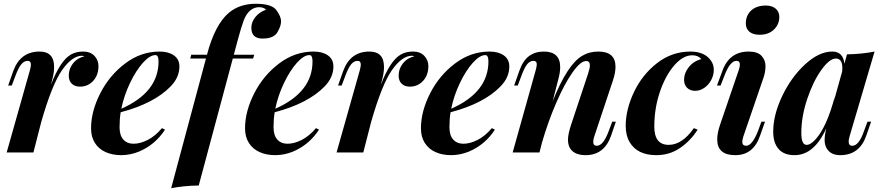

<svg xmlns="http://www.w3.org/2000/svg" viewBox="-20 -802 4646 1010"><path d="M418 -530.8Q455.1 -530.8 476.6 -508.3Q498 -485.8 498 -454.1Q498 -422.4 485.6 -398.4Q473.1 -374.5 451.2 -360.4Q429.2 -346.2 401.4 -346.2Q373.5 -346.2 357.7 -361.6Q341.8 -377 341.8 -403.1Q341.8 -429.2 352.5 -450.2Q375.5 -494.6 424.8 -505.9Q413.1 -508.8 412.1 -508.8Q359.4 -508.8 306.4 -433.1Q253.4 -357.4 197.3 -161.6L155.8 0H15.1L137.2 -432.1Q142.6 -452.1 142.6 -462.4Q142.6 -481.9 125 -481.9Q107.4 -481.9 92.3 -464.1Q77.1 -446.3 61 -402.8L42 -352.1H22.9L49.8 -428.2Q86.9 -530.8 188 -530.8Q264.6 -530.8 264.6 -450.2Q264.6 -422.4 256.8 -391.1L248 -356.4Q296.9 -482.4 352.1 -514.6Q380.9 -531.2 418 -530.8Z M618.2 -230Q814 -316.4 814 -479Q814 -512.2 797.9 -512.2Q768.1 -512.2 731.4 -471.2Q694.8 -430.2 663.6 -364.7Q632.3 -299.3 618.2 -230ZM619.1 14.2Q571.3 14.2 535.4 -2Q499.5 -18.1 479.2 -50Q459 -82 459 -127Q459 -215.8 507.1 -310.5Q555.2 -405.3 638.2 -468Q721.2 -530.8 819.8 -530.8Q866.2 -530.8 895 -510.5Q923.8 -490.2 923.8 -452.1Q923.8 -395 877.4 -347.2Q790.5 -257.8 614.7 -211.4Q608.9 -175.3 608.9 -132.8Q608.9 -90.3 628.7 -68.1Q648.4 -45.9 682.9 -45.9Q717.3 -45.9 756.6 -65.7Q795.9 -85.4 832 -127.9L848.1 -120.1Q796.9 -41 711.9 -4.9Q667 13.7 619.1 14.2Z M1302.2 -656.2Q1302.2 -685.5 1323 -711.9Q1343.8 -738.3 1379.4 -751Q1367.2 -764.2 1341.8 -764.2Q1315.9 -763.7 1295.4 -746.1Q1274.9 -728.5 1262 -694.1Q1249 -659.7 1231.4 -594.2L1210 -514.2H1317.4L1311.5 -494.1H1204.6L1025.4 173.8Q944.3 175.3 880.4 188L1063.5 -494.1H980.5L986.3 -514.2H1068.8Q1110.8 -673.8 1185.1 -735.8Q1241.7 -782.2 1325.7 -782.2Q1409.7 -782.2 1434.1 -748.5Q1458.5 -714.8 1458.5 -689.9Q1458.5 -665 1439.2 -632.1Q1419.9 -599.1 1360.8 -599.1Q1302.2 -599.1 1302.2 -656.2Z M1428.2 -230Q1624 -316.4 1624 -479Q1624 -512.2 1607.9 -512.2Q1578.1 -512.2 1541.5 -471.2Q1504.9 -430.2 1473.6 -364.7Q1442.4 -299.3 1428.2 -230ZM1429.2 14.2Q1381.3 14.2 1345.5 -2Q1309.6 -18.1 1289.3 -50Q1269 -82 1269 -127Q1269 -215.8 1317.1 -310.5Q1365.2 -405.3 1448.2 -468Q1531.2 -530.8 1629.9 -530.8Q1676.3 -530.8 1705.1 -510.5Q1733.9 -490.2 1733.9 -452.1Q1733.9 -395 1687.5 -347.2Q1600.6 -257.8 1424.8 -211.4Q1418.9 -175.3 1418.9 -132.8Q1418.9 -90.3 1438.7 -68.1Q1458.5 -45.9 1492.9 -45.9Q1527.3 -45.9 1566.7 -65.7Q1606 -85.4 1642.1 -127.9L1658.2 -120.1Q1606.9 -41 1522 -4.9Q1477.1 13.7 1429.2 14.2Z M2153.3 -530.8Q2190.4 -530.8 2211.9 -508.3Q2233.4 -485.8 2233.4 -454.1Q2233.4 -422.4 2220.9 -398.4Q2208.5 -374.5 2186.5 -360.4Q2164.6 -346.2 2136.7 -346.2Q2108.9 -346.2 2093 -361.6Q2077.1 -377 2077.1 -403.1Q2077.1 -429.2 2087.9 -450.2Q2110.8 -494.6 2160.2 -505.9Q2148.4 -508.8 2147.5 -508.8Q2094.7 -508.8 2041.7 -433.1Q1988.8 -357.4 1932.6 -161.6L1891.1 0H1750.5L1872.6 -432.1Q1877.9 -452.1 1877.9 -462.4Q1877.9 -481.9 1860.4 -481.9Q1842.8 -481.9 1827.6 -464.1Q1812.5 -446.3 1796.4 -402.8L1777.3 -352.1H1758.3L1785.2 -428.2Q1822.3 -530.8 1923.3 -530.8Q2000 -530.8 2000 -450.2Q2000 -422.4 1992.2 -391.1L1983.4 -356.4Q2032.2 -482.4 2087.4 -514.6Q2116.2 -531.2 2153.3 -530.8Z M2353.5 -230Q2549.3 -316.4 2549.3 -479Q2549.3 -512.2 2533.2 -512.2Q2503.4 -512.2 2466.8 -471.2Q2430.2 -430.2 2398.9 -364.7Q2367.7 -299.3 2353.5 -230ZM2354.5 14.2Q2306.6 14.2 2270.8 -2Q2234.9 -18.1 2214.6 -50Q2194.3 -82 2194.3 -127Q2194.3 -215.8 2242.4 -310.5Q2290.5 -405.3 2373.5 -468Q2456.5 -530.8 2555.2 -530.8Q2601.6 -530.8 2630.4 -510.5Q2659.2 -490.2 2659.2 -452.1Q2659.2 -395 2612.8 -347.2Q2525.9 -257.8 2350.1 -211.4Q2344.2 -175.3 2344.2 -132.8Q2344.2 -90.3 2364 -68.1Q2383.8 -45.9 2418.2 -45.9Q2452.6 -45.9 2491.9 -65.7Q2531.2 -85.4 2567.4 -127.9L2583.5 -120.1Q2532.2 -41 2447.3 -4.9Q2402.3 13.7 2354.5 14.2Z M3060.5 14.2Q3004.4 14.2 2980.5 -19Q2967.8 -38.6 2967.8 -67.1Q2967.8 -95.7 2983.9 -145L3073.7 -415Q3083 -443.8 3083 -458Q3083 -481 3063.5 -481Q3033.7 -481 2991.2 -420.4Q2948.7 -359.9 2905.8 -260.7Q2862.8 -161.6 2831.1 -51.8L2817.9 0H2676.8L2797.9 -432.1Q2803.7 -453.1 2803.7 -463.9Q2803.7 -481.9 2785.9 -481.9Q2768.1 -481.9 2753.4 -464.4Q2738.8 -446.8 2722.7 -402.8L2703.6 -352.1H2684.6L2711.4 -428.2Q2730.5 -482.9 2762.7 -506.8Q2794.9 -530.8 2840.8 -530.8Q2926.8 -530.8 2926.8 -448.7Q2926.8 -423.3 2918.5 -391.1L2887.2 -269.5Q2964.4 -461.9 3041.5 -507.8Q3079.6 -530.8 3127.4 -530.8Q3217.8 -530.8 3217.8 -450.7Q3217.8 -420.4 3204.6 -379.9L3106.4 -85Q3100.6 -68.8 3100.6 -55.7Q3100.6 -35.2 3119.6 -35.2Q3153.8 -35.2 3182.6 -113.8L3200.7 -162.1H3219.7L3194.8 -88.9Q3158.7 14.2 3060.5 14.2Z M3431.6 14.2Q3332 13.7 3292 -54.7Q3271.5 -88.9 3271.5 -140.1Q3271.5 -225.6 3314.7 -317.1Q3357.9 -408.7 3436 -469.7Q3514.2 -530.8 3612.8 -530.8Q3687 -530.3 3719.7 -483.4Q3734.9 -461.9 3734.9 -434.8Q3734.9 -407.7 3721.7 -382.1Q3708.5 -356.4 3685.5 -340.3Q3662.6 -324.2 3636.7 -324.2Q3610.8 -324.2 3594.7 -339.8Q3578.6 -355.5 3578.6 -381.6Q3578.6 -407.7 3591.3 -430.7Q3617.2 -477.5 3669.4 -491.2Q3652.3 -511.2 3621.6 -511.2Q3572.8 -511.2 3526.4 -457.5Q3480 -403.8 3450.9 -317.6Q3421.9 -231.4 3421.9 -135.7Q3421.9 -40 3497.6 -40Q3568.8 -40 3629.9 -127.9L3649.9 -120.1Q3613.8 -62.5 3558.3 -24.2Q3502.9 14.2 3431.6 14.2Z M3872.1 -462.4Q3872.1 -481.9 3854.5 -481.9Q3819.8 -481.9 3790.5 -402.8L3770.5 -352.1H3751.5L3779.8 -428.2Q3815.9 -530.8 3918.5 -530.8Q3964.8 -530.8 3985.8 -508.5Q4006.8 -486.3 4006.8 -454.3Q4006.8 -422.4 3995.6 -391.1L3890.6 -85Q3884.8 -67.4 3884.8 -56.2Q3884.8 -35.2 3904.8 -35.2Q3937 -35.2 3967.8 -113.8L3985.4 -162.1H4004.4L3978.5 -88.9Q3943.4 14.2 3848.1 14.2Q3752.9 14.2 3752.9 -68.4Q3752.9 -102.1 3767.6 -145L3865.7 -432.1Q3872.1 -449.7 3872.1 -462.4ZM4079.6 -712.4Q4079.1 -684.6 4065.4 -663.6Q4036.1 -619.1 3975.6 -619.1Q3941.4 -619.1 3922.4 -635Q3903.3 -650.9 3903.3 -679.4Q3903.3 -708 3916.7 -729.2Q3930.2 -750.5 3953.4 -761.7Q3976.6 -772.9 4008.8 -772.9Q4041 -772.9 4060.3 -756.6Q4079.6 -740.2 4079.6 -712.4Z M4195.3 -102.1Q4195.3 -40 4223.1 -40Q4244.6 -40 4271.5 -70.3Q4330.1 -136.7 4371.6 -294.9L4366.7 -270.5L4410.2 -426.3Q4411.1 -432.1 4411.1 -443.4Q4411.1 -494.1 4377.2 -494.1Q4343.3 -494.1 4299.8 -432.9Q4256.3 -371.6 4225.8 -279.8Q4195.3 -188 4195.3 -102.1ZM4358.4 -530.8Q4415 -530.8 4421.9 -466.8L4435.5 -516.1Q4515.1 -517.6 4580.6 -530.8L4449.2 -85Q4444.3 -67.9 4444.3 -57.6Q4444.3 -35.2 4463.4 -35.2Q4498.5 -35.2 4525.4 -113.8L4543.5 -162.1H4562.5L4537.1 -88.9Q4501.5 14.2 4399.9 14.2Q4353 14.2 4331.5 -17.1Q4317.9 -37.1 4317.9 -64.2Q4317.9 -91.3 4326.7 -127.4Q4263.2 14.2 4159.2 14.2Q4104 14.2 4075.7 -18.3Q4047.4 -50.8 4047.4 -108.9Q4047.4 -197.8 4095 -297.4Q4142.6 -397 4215.6 -463.9Q4288.6 -530.8 4358.4 -530.8Z"/></svg>

Font: PlayfairDisplay-BoldItalic
Style: Bold Italic
Weight: 700
Italic angle: -14.9847°
Designer: Claus Eggers Sørensen
Foundry: Claus Eggers Sørensen
Version: Version 1.002;PS 001.002;hotconv 1.0.70;makeotf.lib2.5.58329